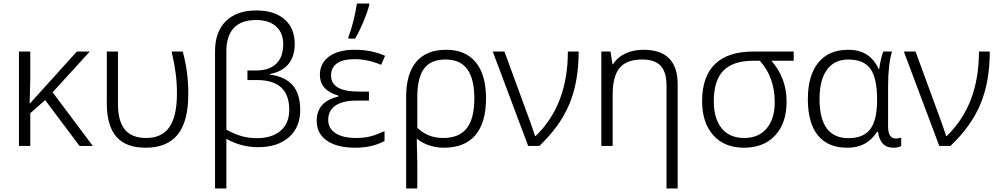

<svg xmlns="http://www.w3.org/2000/svg" viewBox="-20 -824 5649 1084"><path d="M87 -533H151V-383Q151 -353 149 -297Q147 -259 147 -241H150L414 -533H487L277 -303L504 0H429L235 -259L151 -185V0H87Z M583 -241V-533H646V-236Q646 -141 684.5 -93Q723 -45 806 -45Q894 -45 936.5 -106.5Q979 -168 979 -296Q979 -356 972 -409.5Q965 -463 949 -533H1012Q1028 -472 1035.5 -415.5Q1043 -359 1043 -292Q1043 -138 983 -64Q923 10 802 10Q691 10 637 -52Q583 -114 583 -241Z M1194 -534Q1194 -644 1255 -704.5Q1316 -765 1427 -765Q1529 -765 1586.5 -715Q1644 -665 1644 -576Q1644 -506 1608.5 -462.5Q1573 -419 1504 -406V-403Q1591 -391 1633 -342Q1675 -293 1675 -203Q1675 -105 1611 -49Q1547 7 1436 7Q1343 7 1258 -40V240H1194ZM1613 -204Q1613 -372 1431 -372H1377V-426H1425Q1500 -426 1539.5 -464Q1579 -502 1579 -575Q1579 -639 1538.5 -675Q1498 -711 1426 -711Q1342 -711 1300 -666Q1258 -621 1258 -534V-92Q1305 -66 1345.5 -55Q1386 -44 1429 -44Q1516 -44 1564.5 -86Q1613 -128 1613 -204Z M1947 -615Q1961 -650 1974.5 -703Q1988 -756 1995 -804H2065V-796Q2054 -754 2031.5 -700.5Q2009 -647 1985 -606H1947ZM1768 -142Q1768 -251 1891 -279V-284Q1786 -314 1786 -402Q1786 -467 1838 -505Q1890 -543 1981 -543Q2030 -543 2071 -535Q2112 -527 2154 -509L2132 -458Q2056 -490 1982 -490Q1917 -490 1883 -466.5Q1849 -443 1849 -398Q1849 -307 2005 -307H2063V-256H1993Q1915 -256 1874 -228Q1833 -200 1833 -147Q1833 -99 1874.5 -72Q1916 -45 1991 -45Q2032 -45 2067 -53Q2102 -61 2151 -84V-28Q2081 10 1986 10Q1883 10 1825.5 -30Q1768 -70 1768 -142Z M2273 -277Q2273 -408 2330.5 -475.5Q2388 -543 2499 -543Q2608 -543 2666 -472.5Q2724 -402 2724 -268Q2724 -131 2663.5 -60.5Q2603 10 2486 10Q2445 10 2405.5 -2.5Q2366 -15 2335 -40H2333L2334 10Q2336 70 2336 96V240H2273ZM2658 -268Q2658 -378 2618.5 -433Q2579 -488 2495 -488Q2412 -488 2374 -436.5Q2336 -385 2336 -276V-102Q2368 -73 2403 -59Q2438 -45 2482 -45Q2572 -45 2615 -99.5Q2658 -154 2658 -268Z M2762 -533H2828L2975 -132L3001 -56H3004Q3186 -231 3186 -533H3247Q3247 -362 3194.5 -236.5Q3142 -111 3025 0H2962Z M3743 -340Q3743 -417 3710 -452.5Q3677 -488 3606 -488Q3518 -488 3478.5 -441Q3439 -394 3439 -288V0H3375V-533H3427L3438 -461H3441Q3467 -502 3512 -522.5Q3557 -543 3613 -543Q3806 -543 3806 -348V240H3743Z M3944 -253Q3944 -392 4017 -462.5Q4090 -533 4233 -533H4461V-481H4335Q4421 -384 4421 -250Q4421 -129 4356.5 -59.5Q4292 10 4180 10Q4070 10 4007 -60.5Q3944 -131 3944 -253ZM4354 -247Q4354 -388 4270 -481H4233Q4119 -481 4064.5 -425.5Q4010 -370 4010 -253Q4010 -154 4054.5 -99.5Q4099 -45 4182 -45Q4263 -45 4308.5 -99Q4354 -153 4354 -247Z M4541 -264Q4541 -398 4600 -470.5Q4659 -543 4769 -543Q4830 -543 4872.5 -516.5Q4915 -490 4941 -434H4944Q4946 -457 4953.5 -488Q4961 -519 4967 -533H5016Q4994 -459 4994 -338V-109Q4994 -42 5038 -42Q5053 -42 5068 -47V0Q5053 10 5024 10Q4949 10 4937 -80H4932Q4902 -34 4861 -12Q4820 10 4763 10Q4654 10 4597.5 -60Q4541 -130 4541 -264ZM4932 -261Q4932 -382 4894.5 -435Q4857 -488 4769 -488Q4691 -488 4649 -430.5Q4607 -373 4607 -265Q4607 -44 4770 -44Q4855 -44 4893.5 -95Q4932 -146 4932 -261Z M5083 -533H5149L5296 -132L5322 -56H5325Q5507 -231 5507 -533H5568Q5568 -362 5515.5 -236.5Q5463 -111 5346 0H5283Z"/></svg>

Font: OpenSansMMV
Style: Light
Weight: 300
Foundry: Ascender Corporation
Version: Version 4.001